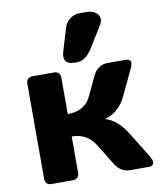

<svg xmlns="http://www.w3.org/2000/svg" viewBox="-88 -869 786 939"><g transform="rotate(-10 305.0 -399.5)"><path d="M599.6 -21.5Q599.6 0 574.2 0H481.9Q435.1 0 407.2 -45.9L345.2 -147Q305.2 -211.9 229 -211.9V-29.8Q229 -16.6 220.5 -8.3Q211.9 0 199.2 0H89.8Q76.7 0 68.4 -8.3Q60.1 -16.6 60.1 -29.8V-504.9Q60.1 -518.1 68.6 -526.6Q77.1 -535.2 89.8 -535.2H199.2Q212.4 -535.2 220.7 -526.6Q229 -518.1 229 -504.9V-323.2Q314 -323.2 345.2 -389.2L392.1 -488.8Q401.9 -509.8 420.9 -522.5Q439.9 -535.2 461.9 -535.2H554.2Q578.6 -535.2 578.6 -516.1Q578.6 -505.4 570.8 -488.8L507.8 -356Q491.7 -322.8 463.9 -298.8Q436 -274.9 403.8 -268.1Q463.9 -250 507.8 -180.2L590.8 -45.9Q599.1 -31.7 599.6 -21.5ZM261.2 -630.9 294.9 -743.2Q301.8 -766.1 323.5 -782.5Q345.2 -798.8 369.1 -798.8H402.8Q442.9 -798.8 460.4 -776.9Q468.8 -766.1 468.8 -752.7Q468.8 -739.3 459 -723.1L396 -621.1Q360.8 -564.9 318.8 -564.9H306.2Q256.3 -564.9 256.3 -603.5Q256.3 -615.2 261.2 -630.9Z"/></g></svg>

Font: Days One
Style: Regular
Weight: 400
Designer: Alexander Kalachev, Alexey Maslov, Jovanny Lemonad
Foundry: Alexander Kalachev, Alexey Maslov, Jovanny Lemonad
Version: Version 1.002